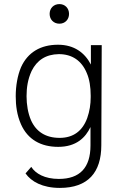

<svg xmlns="http://www.w3.org/2000/svg" viewBox="-20 -725 599 940"><path d="M271 -609C298 -609 318 -629 318 -657C318 -685 298 -705 271 -705C243 -705 223 -685 223 -657C223 -629 243 -609 271 -609ZM425 -504V-409C395 -467 343 -506 264 -506C179 -506 116 -469 83 -396C66 -356 57 -305 57 -254C57 -208 63 -161 83 -116C116 -42 180 -6 265 -6C354 -6 399 -52 423 -103V-13C423 96 371 151 268 151C199 151 154 125 133 92L105 124C133 164 188 195 273 195C411 195 476 119 476 -14L478 -504ZM407 -147C384 -84 339 -50 272 -50C204 -50 157 -80 132 -136C117 -170 110 -213 110 -254C110 -296 116 -337 135 -378C161 -430 204 -459 268 -460C333 -460 380 -428 405 -367C418 -337 424 -299 424 -257V-249C424 -215 419 -181 407 -147Z"/></svg>

Font: Arthouse Owned Light
Style: Regular
Weight: 300
Designer: Jeremy Tribby
Foundry: Tribby Type
Version: Version 1.000;PS 001.000;hotconv 1.0.88;makeotf.lib2.5.64775